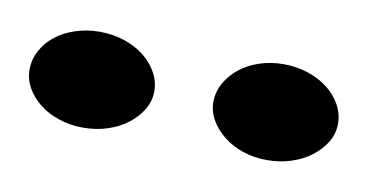

<svg xmlns="http://www.w3.org/2000/svg" viewBox="-30 -762 404 211"><g transform="rotate(10 172.0 -656.5)"><path d="M139.2 -655.8Q139.2 -645 133.5 -635.5Q127.9 -626 118.4 -618.7Q108.9 -611.3 96.2 -607.2Q83.5 -603 68.8 -603Q54.7 -603 42 -607.2Q29.3 -611.3 20 -618.7Q10.7 -626 5.4 -635.5Q0 -645 0 -655.8Q0 -667 5.4 -677Q10.7 -687 20 -694.3Q29.3 -701.7 42 -705.8Q54.7 -710 68.8 -710Q83.5 -710 96.2 -705.8Q108.9 -701.7 118.4 -694.3Q127.9 -687 133.5 -677Q139.2 -667 139.2 -655.8ZM344.2 -655.8Q344.2 -645 338.6 -635.5Q333 -626 323.5 -618.7Q314 -611.3 301.3 -607.2Q288.6 -603 273.9 -603Q259.8 -603 247.3 -607.2Q234.9 -611.3 225.6 -618.7Q216.3 -626 210.7 -635.5Q205.1 -645 205.1 -655.8Q205.1 -667 210.7 -677Q216.3 -687 225.6 -694.3Q234.9 -701.7 247.3 -705.8Q259.8 -710 273.9 -710Q288.6 -710 301.3 -705.8Q314 -701.7 323.5 -694.3Q333 -687 338.6 -677Q344.2 -667 344.2 -655.8Z"/></g></svg>

Font: Galindo
Style: Regular
Weight: 400
Version: Version 1.000